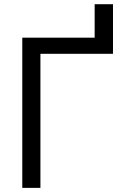

<svg xmlns="http://www.w3.org/2000/svg" viewBox="-20 -910 615 930"><path d="M87.9 0V-727.5H438.5V-889.6H527.3V-649.4H175.8V0Z"/></svg>

Font: Inter
Style: Regular
Weight: 400
Designer: Rasmus Andersson
Foundry: rsms
Version: Version 4.000;git-8c9346024